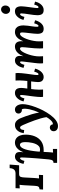

<svg xmlns="http://www.w3.org/2000/svg" viewBox="1188 -1990 1074 3489"><g transform="rotate(-90 1724.5 -246.0)"><path d="M24 0 28 -65Q56 -65 69 -76Q82 -87 86.5 -107.5Q91 -128 92 -154L102 -339Q103 -353 105 -379Q107 -405 110 -427Q94 -426 75 -425Q56 -424 45 -424L49 -500H318Q348 -500 368.5 -512Q389 -524 400 -547.5Q411 -571 413 -607H478L465 -435H308Q266 -435 256 -410.5Q246 -386 244 -346L234 -161Q233 -147 231 -121.5Q229 -96 226 -73L291 -76L287 0Z M509 255V190Q534 190 546.5 178.5Q559 167 564.5 146.5Q570 126 572 100Q583 -17 590 -102.5Q597 -188 600.5 -246Q604 -304 605.5 -338.5Q607 -373 607 -389Q607 -407 602.5 -412.5Q598 -418 592 -418Q581 -418 569 -401Q557 -384 544 -339L490 -355Q494 -376 503 -403Q512 -430 528 -454.5Q544 -479 567.5 -495Q591 -511 624 -511Q656 -511 681 -492Q706 -473 706 -420Q706 -401 705 -389Q704 -377 702 -360H703Q727 -420 756.5 -453Q786 -486 817 -498.5Q848 -511 874 -511Q922 -511 955 -487Q988 -463 1005 -420Q1022 -377 1022 -320Q1022 -225 991.5 -150Q961 -75 898.5 -32Q836 11 740 11Q735 11 725.5 11Q716 11 708 10Q706 58 704 90.5Q702 123 700 144.5Q698 166 696 182Q712 180 732 179.5Q752 179 762 179V255ZM752 -55Q786 -55 809.5 -74.5Q833 -94 848 -125Q863 -156 871.5 -192Q880 -228 883 -261.5Q886 -295 886 -319Q886 -356 880 -378Q874 -400 863 -410Q852 -420 837 -420Q817 -420 799.5 -404Q782 -388 767.5 -356Q753 -324 742 -277Q731 -230 723 -168Q720 -143 717 -116.5Q714 -90 712 -61Q723 -58 734.5 -56.5Q746 -55 752 -55Z M1179 271Q1133 271 1108.5 249Q1084 227 1084 193Q1084 161 1104.5 142Q1125 123 1148 123Q1201 123 1209 177Q1211 178 1214 178Q1217 178 1219 178Q1236 178 1254.5 165Q1273 152 1290 133Q1307 114 1320.5 94.5Q1334 75 1340 61Q1333 13 1317 -42.5Q1301 -98 1280.5 -155.5Q1260 -213 1238 -266.5Q1216 -320 1197 -364Q1190 -380 1178.5 -399Q1167 -418 1150 -418Q1137 -418 1123.5 -404Q1110 -390 1105 -343L1049 -351Q1051 -373 1059.5 -400Q1068 -427 1085.5 -452.5Q1103 -478 1130.5 -494.5Q1158 -511 1198 -511Q1231 -511 1254.5 -495.5Q1278 -480 1294.5 -456Q1311 -432 1321 -407Q1335 -373 1355 -319Q1375 -265 1393.5 -201.5Q1412 -138 1423 -73H1424Q1445 -119 1459 -162Q1473 -205 1481.5 -244Q1490 -283 1492 -316Q1493 -327 1492 -350.5Q1491 -374 1480 -386Q1476 -385 1473 -385Q1470 -385 1466 -385Q1441 -385 1423 -402Q1405 -419 1405 -443Q1405 -478 1427 -494.5Q1449 -511 1474 -511Q1511 -511 1533.5 -490Q1556 -469 1566 -437Q1576 -405 1576 -371Q1576 -328 1562 -267Q1548 -206 1522.5 -137.5Q1497 -69 1463 -2Q1425 71 1379 133.5Q1333 196 1282 233.5Q1231 271 1179 271Z M2069 11Q2048 11 2026.5 2.5Q2005 -6 1991 -28Q1977 -50 1977 -90Q1977 -113 1981 -146Q1985 -179 1989 -217L1850 -216Q1846 -182 1842.5 -146Q1839 -110 1839 -77Q1839 -55 1840 -34Q1841 -13 1842 0H1709Q1707 -15 1706.5 -26.5Q1706 -38 1706 -48Q1706 -69 1708.5 -98.5Q1711 -128 1715 -161.5Q1719 -195 1723 -228Q1727 -255 1730.5 -280.5Q1734 -306 1736.5 -327.5Q1739 -349 1740.5 -366Q1742 -383 1742 -392Q1742 -406 1739 -412Q1736 -418 1728 -418Q1717 -418 1705 -401Q1693 -384 1680 -339L1625 -355Q1630 -376 1641.5 -403Q1653 -430 1672.5 -454.5Q1692 -479 1718.5 -495Q1745 -511 1779 -511Q1807 -511 1827.5 -500.5Q1848 -490 1859.5 -464.5Q1871 -439 1871 -395Q1871 -379 1867.5 -350Q1864 -321 1859 -286H1997Q2001 -320 2003.5 -356Q2006 -392 2007 -428.5Q2008 -465 2005 -500H2139Q2141 -479 2141.5 -470.5Q2142 -462 2142 -452Q2142 -426 2138.5 -388Q2135 -350 2129.5 -308Q2124 -266 2118 -225.5Q2112 -185 2108.5 -154Q2105 -123 2105 -108Q2105 -92 2109.5 -87Q2114 -82 2119 -82Q2130 -82 2142 -99Q2154 -116 2167 -161L2221 -145Q2217 -124 2205 -97Q2193 -70 2174 -45.5Q2155 -21 2128.5 -5Q2102 11 2069 11Z M2948 11Q2893 11 2873.5 -19Q2854 -49 2854 -102Q2854 -132 2858 -169.5Q2862 -207 2866.5 -246Q2871 -285 2875 -319.5Q2879 -354 2879 -377Q2879 -392 2876.5 -401.5Q2874 -411 2868 -415Q2862 -419 2851 -419Q2833 -419 2814 -397.5Q2795 -376 2777.5 -339.5Q2760 -303 2746.5 -258Q2733 -213 2725 -166Q2717 -119 2717 -77Q2717 -64 2718 -41.5Q2719 -19 2720 0H2591Q2589 -21 2588.5 -39.5Q2588 -58 2588 -67Q2588 -110 2591.5 -154.5Q2595 -199 2599.5 -241.5Q2604 -284 2607.5 -319Q2611 -354 2611 -377Q2611 -400 2604.5 -409.5Q2598 -419 2583 -419Q2565 -419 2545.5 -397Q2526 -375 2508 -337.5Q2490 -300 2475.5 -254.5Q2461 -209 2452.5 -161.5Q2444 -114 2444 -72Q2444 -59 2445 -35.5Q2446 -12 2447 0H2319Q2317 -21 2316.5 -29.5Q2316 -38 2316 -48Q2316 -68 2318 -94.5Q2320 -121 2324 -152.5Q2328 -184 2332 -215Q2335 -244 2338.5 -271Q2342 -298 2345 -322Q2348 -346 2350 -364Q2352 -382 2352 -392Q2352 -409 2347.5 -413.5Q2343 -418 2338 -418Q2327 -418 2315 -401Q2303 -384 2290 -339L2235 -355Q2240 -376 2249 -403Q2258 -430 2274 -454.5Q2290 -479 2313 -495Q2336 -511 2369 -511Q2391 -511 2410 -503Q2429 -495 2441 -475.5Q2453 -456 2453 -420Q2453 -401 2451 -389Q2449 -377 2447 -360H2448Q2472 -420 2501.5 -453Q2531 -486 2562.5 -498.5Q2594 -511 2622 -511Q2655 -511 2676.5 -497.5Q2698 -484 2709 -458Q2720 -432 2720 -396Q2720 -388 2720 -379Q2720 -370 2718 -360H2719Q2743 -420 2770.5 -453Q2798 -486 2828 -498.5Q2858 -511 2886 -511Q2929 -511 2955.5 -492Q2982 -473 2994.5 -438.5Q3007 -404 3007 -357Q3007 -321 3001 -277Q2995 -233 2988.5 -189Q2982 -145 2982 -108Q2982 -92 2987 -87Q2992 -82 2997 -82Q3008 -82 3020 -99Q3032 -116 3045 -161L3100 -145Q3096 -124 3084 -97Q3072 -70 3053.5 -45.5Q3035 -21 3008.5 -5Q2982 11 2948 11Z M3261 -511Q3313 -511 3333.5 -479.5Q3354 -448 3354 -395Q3354 -371 3349 -330Q3344 -289 3338 -244Q3332 -199 3327 -162Q3322 -125 3322 -108Q3322 -92 3327 -87Q3332 -82 3337 -82Q3349 -82 3361 -99Q3373 -116 3386 -161L3440 -145Q3436 -124 3424.5 -97Q3413 -70 3394 -45.5Q3375 -21 3348.5 -5Q3322 11 3288 11Q3233 11 3212.5 -19Q3192 -49 3192 -102Q3192 -131 3197 -171Q3202 -211 3208.5 -253Q3215 -295 3220 -331.5Q3225 -368 3225 -392Q3225 -409 3220 -413.5Q3215 -418 3209 -418Q3198 -418 3186 -401Q3174 -384 3161 -339L3107 -355Q3111 -376 3123 -403Q3135 -430 3154.5 -454.5Q3174 -479 3200.5 -495Q3227 -511 3261 -511ZM3296 -763Q3329 -763 3349.5 -739Q3370 -715 3368 -680Q3367 -646 3345 -622.5Q3323 -599 3290 -599Q3256 -599 3235.5 -622.5Q3215 -646 3216 -680Q3218 -715 3242 -739Q3266 -763 3296 -763Z"/></g></svg>

Font: Lora
Style: Bold Italic
Weight: 700
Italic angle: -3°
Designer: Olga Karpushina, Alexei Vanyashin (Cyrillic)
Foundry: Cyreal
Version: Version 3.004